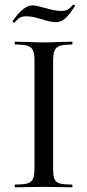

<svg xmlns="http://www.w3.org/2000/svg" viewBox="-20 -804 375 824"><path d="M289 -12Q291 -12 291 -6Q291 0 289 0Q257 0 239 -1L167 -2L97 -1Q78 0 45 0Q43 0 43 -6Q43 -12 45 -12Q81 -12 98 -17Q115 -22 121.5 -36.5Q128 -51 128 -81V-544Q128 -574 121.5 -588Q115 -602 98 -607.5Q81 -613 45 -613Q43 -613 43 -619Q43 -625 45 -625L97 -624Q141 -622 167 -622Q196 -622 240 -624L289 -625Q291 -625 291 -619Q291 -613 289 -613Q253 -613 236.5 -607Q220 -601 214 -586.5Q208 -572 208 -542V-81Q208 -50 213.5 -36Q219 -22 235.5 -17Q252 -12 289 -12ZM294 -784H295Q298 -784 300.5 -781.5Q303 -779 301 -777Q275 -737 258 -723Q241 -709 220 -709Q207 -709 191.5 -712.5Q176 -716 161 -721Q157 -722 135.5 -728Q114 -734 92 -734Q76 -734 67 -729Q58 -724 51.5 -717Q45 -710 42 -707H40Q37 -707 35 -709.5Q33 -712 35 -714Q80 -781 120 -781Q133 -781 169 -771Q215 -757 244 -757Q261 -757 271.5 -763.5Q282 -770 294 -784Z"/></svg>

Font: Cormorant Garamond Medium
Style: Regular
Weight: 500
Designer: Christian Thalmann (Catharsis Fonts)
Foundry: Catharsis Fonts
Version: Version 4.000